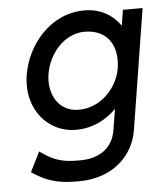

<svg xmlns="http://www.w3.org/2000/svg" viewBox="-50 -526 650 768"><g transform="rotate(-5 275.0 -142.5)"><path d="M65 -245C43 -103 135 -9 242 -9C310 -9 364 -38 405 -79L391 6C380 75 327 114 249 114C196 114 153 112 93 68L88 64L48 144L51 146C120 193 174 197 236 197C377 197 458 109 473 12L550 -471H471L461 -408C433 -448 387 -482 317 -482C179 -482 84 -363 65 -245ZM152 -240C165 -323 230 -397 310 -397C401 -397 444 -331 430 -240C418 -164 351 -88 261 -88C177 -88 140 -164 152 -240Z"/></g></svg>

Font: Charger Pro
Style: BdObl
Weight: 700
Designer: Jasper
Foundry: Cannot Into Space Fonts
Version: Version 1.09